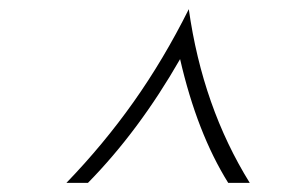

<svg xmlns="http://www.w3.org/2000/svg" viewBox="-20 -702 665 419"><path d="M392 -682Q422 -469 525 -303H478Q410 -412 373 -573Q283 -416 172 -303H125Q206 -387 271.5 -479.5Q337 -572 392 -682Z"/></svg>

Font: KoHo Light
Style: Italic
Weight: 300
Italic angle: -10°
Version: Version 1.000; ttfautohint (v1.6)